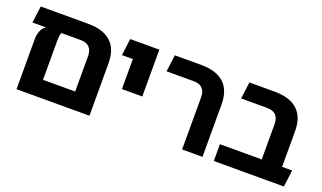

<svg xmlns="http://www.w3.org/2000/svg" viewBox="-65 -975 2259 1346"><g transform="rotate(20 1065.0 -301.5)"><path d="M409.8 -602.8Q523.5 -602.8 581.5 -549.5Q639.5 -496.2 639.5 -391.2V0H95.5V-379.2Q95.5 -393 99.6 -412.2Q103.8 -431.5 113.9 -449.6Q124 -467.8 143.8 -477.5H40.5L56.8 -602.8ZM487.5 -125.2V-388.2Q487.5 -433 465.4 -455.2Q443.2 -477.5 401.8 -477.5H256.2Q250.5 -463.8 249 -447.6Q247.5 -431.5 247.5 -415.2V-125.2Z M789.5 -253.5V-602.8H941.5V-253.5ZM708.2 -477.5 724.5 -602.8H874.8V-477.5Z M1330.8 0V-388.2Q1330.8 -433 1308.6 -455.2Q1286.5 -477.5 1245 -477.5H1041L1057.2 -602.8H1253Q1366.8 -602.8 1424.8 -549.5Q1482.8 -496.2 1482.8 -391.2V0Z M1879.2 0V-388.2Q1879.2 -433 1857.1 -455.2Q1835 -477.5 1793.5 -477.5H1597.2L1613.5 -602.8H1801.5Q1915.2 -602.8 1973.2 -549.5Q2031.2 -496.2 2031.2 -391.2V-114.5Q2023.8 -85.2 2004.4 -56Q1985 -26.8 1965 0ZM1567.2 0V-125.2H2106.2L2090 0Z"/></g></svg>

Font: Noto Sans Hebrew Light
Style: Regular
Weight: 100
Version: Version 3.000